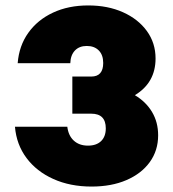

<svg xmlns="http://www.w3.org/2000/svg" viewBox="-20 -678 636 706"><path d="M246 -260V-396.5H315.5Q359.5 -396.5 359.5 -446.5Q359.5 -476 343.2 -492.5Q327 -509 299 -509Q271.5 -509 255.5 -492.2Q239.5 -475.5 238.5 -445.5H45Q50 -509.5 84 -557.2Q118 -605 174.8 -631.5Q231.5 -658 304.5 -658Q376.5 -658 432.2 -633Q488 -608 520 -564Q552 -520 552 -463Q552 -374 476 -328Q517 -303.5 539.2 -266Q561.5 -228.5 561.5 -180.5Q561.5 -124.5 530.8 -82Q500 -39.5 445 -15.8Q390 8 316.5 8Q238 8 176.2 -19.8Q114.5 -47.5 77.5 -97Q40.5 -146.5 35 -212H227.5Q231.5 -179 251.5 -160.8Q271.5 -142.5 303.5 -142.5Q334.5 -142.5 351.8 -159.2Q369 -176 369 -206Q369 -260 315.5 -260Z"/></svg>

Font: Overused Grotesk Black
Style: Regular
Weight: 900
Version: Version 0.004